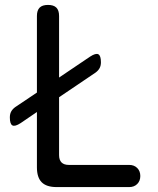

<svg xmlns="http://www.w3.org/2000/svg" viewBox="-20 -760 640 780"><path d="M210 0Q169 0 149.5 -19.5Q130 -39 130 -80V-305L64 -260Q41 -245 30.5 -250.5Q20 -256 20 -283Q20 -297 25.5 -307Q31 -317 42 -325L130 -384V-695Q130 -718 141 -729Q152 -740 175 -740Q198 -740 209 -729Q220 -718 220 -695V-445L346 -530Q369 -545 379.5 -539.5Q390 -534 390 -507Q390 -493 384.5 -483Q379 -473 368 -465L220 -365V-130Q220 -110 230 -100Q240 -90 260 -90H505Q525 -90 537.5 -77.5Q550 -65 550 -45Q550 -25 537.5 -12.5Q525 0 505 0Z"/></svg>

Font: Maple Mono NL
Style: Regular
Weight: 400
Monospace: yes
Designer: subframe7536
Version: Version 7.000